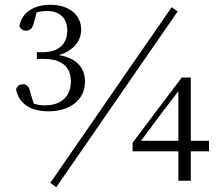

<svg xmlns="http://www.w3.org/2000/svg" viewBox="-20 -755 922 802"><path d="M215 27 722 -707 697 -725 190 9ZM183 -290C268 -290 335 -335 335 -414C335 -474 298 -513 225 -525C284 -541 319 -582 319 -631C319 -692 270 -735 190 -735C128 -735 72 -708 61 -646C66 -633 77 -627 88 -627C105 -627 117 -636 122 -662L133 -703C148 -708 162 -709 176 -709C230 -709 261 -679 261 -627C261 -569 221 -537 160 -537H134V-509H163C240 -509 276 -474 276 -415C276 -354 238 -315 168 -315C151 -315 136 -317 121 -322L108 -364C102 -394 92 -403 76 -403C63 -403 53 -398 47 -382C59 -321 108 -290 183 -290ZM725 0H777V-123H853V-167H777V-431H739L534 -159V-123H725ZM569 -167 654 -281 725 -374V-167Z"/></svg>

Font: Noto Serif CJK TC Light
Style: Regular
Weight: 300
Designer: Ryoko NISHIZUKA 西塚涼子 (kana & ideographs); Frank Grießhammer (Latin, Greek & Cyrillic); Wenlong ZHANG 张文龙 (bopomofo); San
Foundry: Adobe
Version: Version 2.001;hotconv 1.1.0;makeotfexe 2.6.0